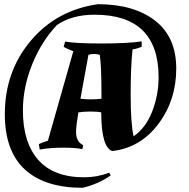

<svg xmlns="http://www.w3.org/2000/svg" viewBox="-20 -704 900 914"><path d="M462 -169Q446 -173 412.5 -173Q379 -173 353 -169Q342 -102 342 -76Q342 -29 376 -13L372 6Q343 -1 280.5 -1Q218 -1 169 8L165 -18Q178 -25 208 -34L329 -460Q294 -474 283 -481L290 -506Q340 -497 463.5 -497Q587 -497 654 -507L655 -482Q634 -472 611 -469Q602 -388 602 -252Q602 -116 616 -55Q675 -96 705 -174.5Q735 -253 735 -336Q735 -634 430 -634Q323 -634 251 -585Q176 -505 132.5 -396Q89 -287 89 -178Q89 -26 162 57Q235 140 381 140Q443 140 500 118L507 131Q447 173 373 190Q193 190 98 102.5Q3 15 3 -161Q3 -363 126 -509.5Q249 -656 446 -684Q617 -684 718 -606Q819 -528 819 -377.5Q819 -227 733.5 -113.5Q648 0 514 15Q462 -4 462 -169ZM463 -255Q463 -390 455 -443Q444 -447 428 -447Q412 -447 401 -443L363 -234Q382 -231 411 -231Q440 -231 463 -234Z"/></svg>

Font: Almendra SC
Style: Bold
Weight: 700
Designer: Ana Sanfelippo
Foundry: Ana Sanfelippo
Version: Version 1.003